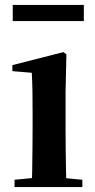

<svg xmlns="http://www.w3.org/2000/svg" viewBox="-20 -763 389 783"><path d="M39.2 0V-29.9L145.8 -40.2H207.8L315.8 -29.9V0ZM109.6 0Q110.6 -25.5 111.3 -67.4Q111.9 -109.4 112.4 -154.8Q112.9 -200.3 112.9 -234.8V-308Q112.9 -358.3 112.3 -394.3Q111.6 -430.4 109.6 -466.2L30.5 -472.9V-497.4L238.1 -550.4L250.8 -541.7L247.4 -387.9V-234.8Q247.4 -200.3 247.9 -154.8Q248.4 -109.4 249.2 -67.4Q250.1 -25.5 251.1 0ZM32 -677.1V-742.8H321.9V-677.1Z"/></svg>

Font: Early Summer Mincho VF
Style: Regular
Weight: 250
Designer: GuiWonder
Version: Version 1.002